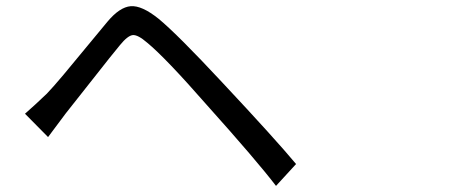

<svg xmlns="http://www.w3.org/2000/svg" viewBox="-20 -653 1540 626"><path d="M61.5 -282.2Q90.8 -307.6 132.8 -347.7Q153.3 -369.1 187 -409.2Q220.7 -449.2 264.6 -502.9Q308.6 -556.6 330.1 -582Q370.1 -629.9 406.2 -632.8Q442.4 -635.7 497.1 -591.8Q558.6 -541 704.1 -384.8Q877.9 -199.2 945.3 -118.2L879.9 -46.9Q816.4 -129.9 655.3 -309.6Q519.5 -464.8 460 -513.7Q429.7 -540 413.1 -538.6Q396.5 -537.1 371.1 -505.9Q345.7 -475.6 280.3 -392.1Q214.8 -308.6 194.3 -283.2Q174.8 -256.8 136.7 -206.1Z"/></svg>

Font: Bpmf Zihi Sans Regular
Style: Regular
Weight: 400
Foundry: But Ko
Version: Version 1.320